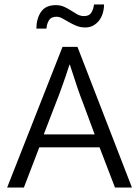

<svg xmlns="http://www.w3.org/2000/svg" viewBox="-20 -840 623 860"><path d="M143 -712Q143 -756 163.5 -786.5Q184 -817 230 -817Q251 -817 267.5 -809.5Q284 -802 298.5 -792.5Q313 -783 326.5 -775.5Q340 -768 357 -768Q380 -768 389.5 -784Q399 -800 401 -820H446Q446 -800 440.5 -781.5Q435 -763 424.5 -749Q414 -735 398.5 -726Q383 -717 362 -717Q340 -717 322 -724.5Q304 -732 288.5 -741Q273 -750 259.5 -757.5Q246 -765 233 -765Q209 -765 199.5 -749.5Q190 -734 188 -712ZM176 -238H404L354 -373Q340 -408 325 -452.5Q310 -497 293 -550H291Q283 -524 275 -501Q267 -478 259.5 -457Q252 -436 244.5 -415.5Q237 -395 228 -373ZM260 -630H327L571 0H495L426 -180H156L87 0H12Z"/></svg>

Font: Mukta Vaani Light
Style: Regular
Weight: 300
Designer: Noopur Datye, Girish Dalvi, Yashodeep Gholap, Pallavi Karambelkar
Foundry: Ek Type
Version: Version 2.538;PS 1.000;hotconv 16.6.51;makeotf.lib2.5.65220;